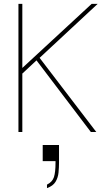

<svg xmlns="http://www.w3.org/2000/svg" viewBox="-20 -680 532 989"><path d="M75 0V-660H95V-330L452 -660H483L184 -382L476 0H448L168 -369L95 -301V0ZM222 289V271Q250 257 258 232Q266 207 266 158V150H200V67H284V158Q284 182 281.5 208.5Q279 235 266 256.5Q253 278 222 289Z"/></svg>

Font: Lil Grotesk Thin
Style: Regular
Weight: 100
Designer: Bastien Sozeau
Foundry: NBR — Bastien Sozeau
Version: Version 3.003; ttfautohint (v1.8.4.7-5d5b);gftools[0.9.33]